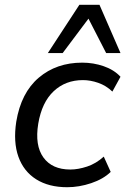

<svg xmlns="http://www.w3.org/2000/svg" viewBox="-20 -774 537 803"><path d="M261 9Q184 9 131.5 -24Q79 -57 57 -118.5Q35 -180 48 -265Q68 -386 142 -449Q216 -512 324 -512Q371 -512 414 -497Q457 -482 484 -453L450 -391Q424 -416 391 -427.5Q358 -439 327 -439Q254 -439 204.5 -392.5Q155 -346 140 -257Q125 -166 161.5 -115.5Q198 -65 274 -65Q307 -65 344.5 -77.5Q382 -90 414 -119L443 -55Q412 -25 361.5 -8Q311 9 261 9ZM180 -552 312 -754H396L484 -552H424L350 -696L242 -552Z"/></svg>

Font: Mulish ExtraLight Medium
Style: Italic
Weight: 500
Italic angle: -9°
Version: Version 3.603